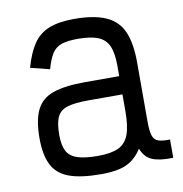

<svg xmlns="http://www.w3.org/2000/svg" viewBox="-75 -702 749 787"><g transform="rotate(-10 300.0 -309.0)"><path d="M284 14Q200 14 151 -4Q102 -22 81 -63.5Q60 -105 60 -174Q60 -250 81 -292.5Q102 -335 151 -352Q200 -369 284 -369H426V-412Q426 -465 413 -494.5Q400 -524 369.5 -536.5Q339 -549 284 -549Q242 -549 217 -540.5Q192 -532 177.5 -509Q163 -486 152 -446L72 -466Q89 -526 113.5 -562.5Q138 -599 179 -615.5Q220 -632 284 -632Q368 -632 417.5 -609.5Q467 -587 487.5 -538.5Q508 -490 508 -412V-164Q508 -125 514.5 -106Q521 -87 538.5 -81.5Q556 -76 586 -77V-1Q530 1 499 -12Q468 -25 454 -62Q436 -34 413 -17Q390 0 358.5 7Q327 14 284 14ZM284 -62Q339 -62 369.5 -76.5Q400 -91 413 -126Q426 -161 426 -223V-293H284Q229 -293 198 -284Q167 -275 154.5 -249.5Q142 -224 142 -174Q142 -131 154.5 -107Q167 -83 198 -72.5Q229 -62 284 -62Z"/></g></svg>

Font: Victor Mono Thin Medium
Style: Regular
Weight: 500
Monospace: yes
Version: Version 1.561;gftools[0.9.30]